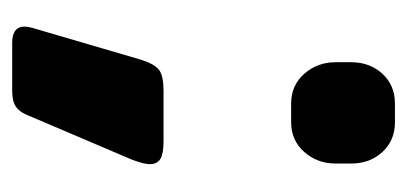

<svg xmlns="http://www.w3.org/2000/svg" viewBox="-192 -340 652 307"><g transform="rotate(90 133.5 -187.0)"><path d="M80 -398V-423Q80 -453 98.5 -473Q117 -493 146 -493H176Q205 -493 223.5 -473Q242 -453 242 -423V-398Q242 -369 223.5 -348Q205 -327 176 -327H146Q117 -327 98.5 -348Q80 -369 80 -398ZM23 99Q23 95 25 87L76 -87Q83 -109 92.5 -116Q102 -123 126 -123H206Q226 -123 234.5 -118Q243 -113 243 -101Q243 -92 236 -73L164 96Q159 108 150.5 113.5Q142 119 125 119H49Q23 119 23 99Z"/></g></svg>

Font: Mitr SemiBold
Style: Regular
Weight: 600
Designer: Thanarat Vachiruckul
Foundry: Cadson Demak
Version: Version 1.002